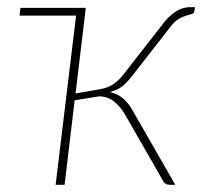

<svg xmlns="http://www.w3.org/2000/svg" viewBox="-20 -515 565 535"><path d="M37 -493H219L216.5 -471.5L190.5 -254.5L259 -266.5Q280 -270 294.8 -279.8Q309.5 -289.5 322.5 -305.5L432 -446Q447.5 -467.5 467.5 -481.2Q487.5 -495 510.5 -495H523.5L521 -482Q519.5 -477 513.2 -475.5Q507 -474 497.8 -471.2Q488.5 -468.5 477.5 -462Q466.5 -455.5 455.5 -441L347.5 -302.5Q334 -285 320.8 -274.5Q307.5 -264 286 -258.5Q308.5 -253.5 324 -239.8Q339.5 -226 351 -204.5L468.5 0H454Q447 0 442.8 -2.2Q438.5 -4.5 435.5 -9L328 -196.5Q316 -217.5 298 -232Q280 -246.5 255.5 -246.5L188 -235.5L160 0H135L192 -471.5H34.5Z"/></svg>

Font: Lato Thin
Style: Italic
Weight: 200
Italic angle: -7°
Designer: Lukasz Dziedzic
Foundry: tyPoland Lukasz Dziedzic
Version: Version 2.007; 2014-02-27